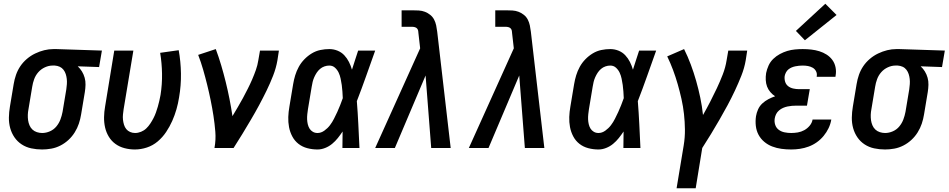

<svg xmlns="http://www.w3.org/2000/svg" viewBox="-20 -790 5064 1025"><path d="M205 8Q175 8 147 2Q119 -4 96 -19Q73 -34 57.5 -56.5Q42 -79 34.5 -106Q27 -133 27.5 -162.5Q28 -192 33 -221L53 -341Q57 -366 65.5 -390.5Q74 -415 88.5 -436.5Q103 -458 123.5 -475.5Q144 -493 168 -504.5Q192 -516 216.5 -522Q241 -528 266 -528Q270 -528 273.5 -528Q277 -528 281 -528L524 -520L509 -432L395 -436Q408 -424 417.5 -408.5Q427 -393 432 -375Q437 -357 436.5 -337.5Q436 -318 433 -299L413 -179Q409 -154 401 -130Q393 -106 379 -83.5Q365 -61 345.5 -43Q326 -25 302.5 -13Q279 -1 254 3.5Q229 8 205 8ZM205 -80Q226 -80 246.5 -89Q267 -98 281 -115Q295 -132 302.5 -152Q310 -172 314 -193L334 -313Q336 -327 337 -341Q338 -355 336.5 -368.5Q335 -382 331 -394.5Q327 -407 319 -417.5Q311 -428 299 -433.5Q287 -439 273 -440H267Q265 -440 263.5 -440Q262 -440 260 -440Q240 -440 219.5 -430.5Q199 -421 184.5 -404.5Q170 -388 162.5 -367.5Q155 -347 152 -327L132 -207Q129 -192 128.5 -177Q128 -162 130 -148Q132 -134 137.5 -121Q143 -108 153 -98.5Q163 -89 177 -84.5Q191 -80 205 -80Z M700 8Q672 8 645 1Q618 -6 596.5 -21.5Q575 -37 561 -60Q547 -83 541 -109.5Q535 -136 535.5 -164.5Q536 -193 541 -221L590 -520H692L640 -207Q638 -193 636.5 -179Q635 -165 636.5 -151Q638 -137 642 -124Q646 -111 654 -101Q662 -91 674.5 -85.5Q687 -80 701 -80Q717 -80 733 -86.5Q749 -93 761 -104.5Q773 -116 782.5 -130.5Q792 -145 799.5 -159.5Q807 -174 812.5 -189.5Q818 -205 822.5 -220.5Q827 -236 830.5 -251.5Q834 -267 837 -283Q846 -340 845 -397Q844 -454 835 -508L934 -522Q945 -461 946 -397.5Q947 -334 936 -270Q931 -238 922 -206.5Q913 -175 899.5 -144.5Q886 -114 867 -85.5Q848 -57 822 -35Q796 -13 764 -2.5Q732 8 700 8Z M1125 0Q1133 -44 1129.5 -87Q1126 -130 1119.5 -172Q1113 -214 1104.5 -255.5Q1096 -297 1086 -337.5Q1076 -378 1064.5 -418Q1053 -458 1038 -497L1132 -528Q1148 -485 1161 -441Q1174 -397 1185 -352.5Q1196 -308 1205 -262.5Q1214 -217 1221 -170Q1235 -194 1249.5 -218Q1264 -242 1277 -266.5Q1290 -291 1302.5 -315.5Q1315 -340 1326 -365.5Q1337 -391 1346 -416.5Q1355 -442 1359 -468L1368 -520H1469L1461 -468Q1454 -427 1438 -386Q1422 -345 1403 -306Q1384 -267 1363 -228Q1342 -189 1319.5 -151Q1297 -113 1274 -75Q1251 -37 1227 0Z M1675 8Q1647 8 1620.5 1Q1594 -6 1573.5 -22Q1553 -38 1540.5 -61.5Q1528 -85 1523 -111.5Q1518 -138 1519 -165.5Q1520 -193 1525 -221L1545 -341Q1549 -365 1556 -388Q1563 -411 1575 -433Q1587 -455 1605 -473.5Q1623 -492 1644.5 -505Q1666 -518 1690 -523Q1714 -528 1738 -528Q1761 -528 1782 -519.5Q1803 -511 1818 -495Q1833 -479 1843 -459Q1853 -439 1859 -418Q1867 -444 1875.5 -469.5Q1884 -495 1892 -520H1983Q1959 -453 1935 -385Q1911 -317 1885 -250Q1890 -188 1893 -125.5Q1896 -63 1899 0H1808Q1808 -22 1808.5 -44Q1809 -66 1809 -88Q1797 -70 1783.5 -53Q1770 -36 1753 -22Q1736 -8 1715.5 0Q1695 8 1675 8ZM1675 -80Q1694 -80 1711.5 -92.5Q1729 -105 1741.5 -121.5Q1754 -138 1763 -156Q1772 -174 1780.5 -192Q1789 -210 1796 -228.5Q1803 -247 1810 -266Q1809 -284 1808 -301.5Q1807 -319 1804.5 -336Q1802 -353 1798.5 -370Q1795 -387 1788 -402Q1781 -417 1768.5 -428.5Q1756 -440 1738 -440Q1725 -440 1712 -435.5Q1699 -431 1688.5 -422Q1678 -413 1670.5 -401.5Q1663 -390 1657.5 -377.5Q1652 -365 1649 -352.5Q1646 -340 1644 -327L1624 -207Q1622 -194 1620.5 -180Q1619 -166 1619.5 -153Q1620 -140 1623 -127Q1626 -114 1632.5 -103.5Q1639 -93 1650 -86.5Q1661 -80 1675 -80Z M1983 0 2223 -532 2214 -611Q2214 -618 2212.5 -625.5Q2211 -633 2206.5 -638Q2202 -643 2194.5 -645Q2187 -647 2180 -647H2124V-735H2180Q2198 -735 2215.5 -734Q2233 -733 2248.5 -727Q2264 -721 2277 -710.5Q2290 -700 2297.5 -685.5Q2305 -671 2308.5 -654.5Q2312 -638 2314 -621L2386 0H2282L2252 -387L2088 0Z M2483 0 2723 -532 2714 -611Q2714 -618 2712.5 -625.5Q2711 -633 2706.5 -638Q2702 -643 2694.5 -645Q2687 -647 2680 -647H2624V-735H2680Q2698 -735 2715.5 -734Q2733 -733 2748.5 -727Q2764 -721 2777 -710.5Q2790 -700 2797.5 -685.5Q2805 -671 2808.5 -654.5Q2812 -638 2814 -621L2886 0H2782L2752 -387L2588 0Z M3175 8Q3147 8 3120.5 1Q3094 -6 3073.5 -22Q3053 -38 3040.5 -61.5Q3028 -85 3023 -111.5Q3018 -138 3019 -165.5Q3020 -193 3025 -221L3045 -341Q3049 -365 3056 -388Q3063 -411 3075 -433Q3087 -455 3105 -473.5Q3123 -492 3144.5 -505Q3166 -518 3190 -523Q3214 -528 3238 -528Q3261 -528 3282 -519.5Q3303 -511 3318 -495Q3333 -479 3343 -459Q3353 -439 3359 -418Q3367 -444 3375.5 -469.5Q3384 -495 3392 -520H3483Q3459 -453 3435 -385Q3411 -317 3385 -250Q3390 -188 3393 -125.5Q3396 -63 3399 0H3308Q3308 -22 3308.5 -44Q3309 -66 3309 -88Q3297 -70 3283.5 -53Q3270 -36 3253 -22Q3236 -8 3215.5 0Q3195 8 3175 8ZM3175 -80Q3194 -80 3211.5 -92.5Q3229 -105 3241.5 -121.5Q3254 -138 3263 -156Q3272 -174 3280.5 -192Q3289 -210 3296 -228.5Q3303 -247 3310 -266Q3309 -284 3308 -301.5Q3307 -319 3304.5 -336Q3302 -353 3298.5 -370Q3295 -387 3288 -402Q3281 -417 3268.5 -428.5Q3256 -440 3238 -440Q3225 -440 3212 -435.5Q3199 -431 3188.5 -422Q3178 -413 3170.5 -401.5Q3163 -390 3157.5 -377.5Q3152 -365 3149 -352.5Q3146 -340 3144 -327L3124 -207Q3122 -194 3120.5 -180Q3119 -166 3119.5 -153Q3120 -140 3123 -127Q3126 -114 3132.5 -103.5Q3139 -93 3150 -86.5Q3161 -80 3175 -80Z M3592 215 3630 -14Q3637 -57 3636.5 -98.5Q3636 -140 3631.5 -181Q3627 -222 3618 -262Q3609 -302 3598 -340.5Q3587 -379 3573 -416.5Q3559 -454 3542 -489L3632 -528Q3652 -488 3668 -445Q3684 -402 3696.5 -358Q3709 -314 3718.5 -268.5Q3728 -223 3733 -176Q3753 -211 3771.5 -247Q3790 -283 3807 -319Q3824 -355 3838.5 -392.5Q3853 -430 3859 -468L3868 -520H3969L3961 -468Q3954 -427 3938 -386.5Q3922 -346 3903.5 -306.5Q3885 -267 3864 -228Q3843 -189 3821 -151Q3799 -113 3776 -75Q3753 -37 3729 0L3694 215Z M4204 8Q4177 8 4151.5 4.5Q4126 1 4102.5 -8Q4079 -17 4060 -33Q4041 -49 4029.5 -70.5Q4018 -92 4015 -118Q4012 -144 4016 -170Q4019 -188 4027 -206Q4035 -224 4049.5 -237.5Q4064 -251 4082 -260.5Q4100 -270 4118 -276Q4104 -285 4092.5 -298.5Q4081 -312 4075 -328Q4069 -344 4068 -362.5Q4067 -381 4070 -400Q4074 -420 4083 -440Q4092 -460 4108 -475.5Q4124 -491 4143.5 -501.5Q4163 -512 4183 -518Q4203 -524 4224 -526Q4245 -528 4265 -528Q4288 -528 4310.5 -525.5Q4333 -523 4354 -516.5Q4375 -510 4393 -498.5Q4411 -487 4423.5 -470Q4436 -453 4440.5 -431Q4445 -409 4441 -387Q4441 -385 4440.5 -383Q4440 -381 4440 -380H4340Q4340 -380 4340 -381Q4340 -382 4340 -382Q4343 -397 4336.5 -409.5Q4330 -422 4318.5 -428.5Q4307 -435 4293.5 -437.5Q4280 -440 4265 -440Q4255 -440 4245.5 -439Q4236 -438 4226 -436Q4216 -434 4206.5 -430Q4197 -426 4189 -419.5Q4181 -413 4176 -403.5Q4171 -394 4169 -384Q4167 -368 4171.5 -353.5Q4176 -339 4187.5 -330Q4199 -321 4214.5 -317.5Q4230 -314 4246 -314H4303L4288 -226H4231Q4219 -226 4207.5 -225Q4196 -224 4184 -221.5Q4172 -219 4160.5 -214Q4149 -209 4139 -200.5Q4129 -192 4123.5 -181Q4118 -170 4116 -158Q4113 -140 4118.5 -123.5Q4124 -107 4137.5 -97Q4151 -87 4168.5 -83.5Q4186 -80 4204 -80Q4221 -80 4239 -83Q4257 -86 4273.5 -95Q4290 -104 4302.5 -119Q4315 -134 4318 -152H4418Q4414 -128 4403.5 -106Q4393 -84 4377 -64.5Q4361 -45 4340.5 -30.5Q4320 -16 4297 -7.5Q4274 1 4250.5 4.5Q4227 8 4204 8ZM4277 -575 4229 -625 4386 -770 4446 -710Z M4705 8Q4675 8 4647 2Q4619 -4 4596 -19Q4573 -34 4557.5 -56.5Q4542 -79 4534.5 -106Q4527 -133 4527.5 -162.5Q4528 -192 4533 -221L4553 -341Q4557 -366 4565.5 -390.5Q4574 -415 4588.5 -436.5Q4603 -458 4623.5 -475.5Q4644 -493 4668 -504.5Q4692 -516 4716.5 -522Q4741 -528 4766 -528Q4770 -528 4773.5 -528Q4777 -528 4781 -528L5024 -520L5009 -432L4895 -436Q4908 -424 4917.5 -408.5Q4927 -393 4932 -375Q4937 -357 4936.5 -337.5Q4936 -318 4933 -299L4913 -179Q4909 -154 4901 -130Q4893 -106 4879 -83.5Q4865 -61 4845.5 -43Q4826 -25 4802.5 -13Q4779 -1 4754 3.5Q4729 8 4705 8ZM4705 -80Q4726 -80 4746.5 -89Q4767 -98 4781 -115Q4795 -132 4802.5 -152Q4810 -172 4814 -193L4834 -313Q4836 -327 4837 -341Q4838 -355 4836.5 -368.5Q4835 -382 4831 -394.5Q4827 -407 4819 -417.5Q4811 -428 4799 -433.5Q4787 -439 4773 -440H4767Q4765 -440 4763.5 -440Q4762 -440 4760 -440Q4740 -440 4719.5 -430.5Q4699 -421 4684.5 -404.5Q4670 -388 4662.5 -367.5Q4655 -347 4652 -327L4632 -207Q4629 -192 4628.5 -177Q4628 -162 4630 -148Q4632 -134 4637.5 -121Q4643 -108 4653 -98.5Q4663 -89 4677 -84.5Q4691 -80 4705 -80Z"/></svg>

Font: Iosevka SS04 Semibold Oblique
Style: Regular
Weight: 600
Italic angle: -9°
Monospace: yes
Designer: Belleve Invis
Foundry: Belleve Invis
Version: Version 19.0.0; ttfautohint (v1.8.4)